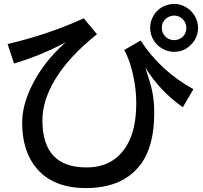

<svg xmlns="http://www.w3.org/2000/svg" viewBox="-20 -895 1040 986"><path d="M19 -668.9Q226.6 -717.3 410.2 -800.8L478 -719.2Q331.1 -602.1 260.3 -482.4Q197.8 -375.5 197.8 -276.4Q197.8 -35.2 423.3 -35.2Q563.5 -35.2 630.9 -147.5Q679.7 -228.5 679.7 -364.7Q679.7 -462.9 649.9 -561.5Q636.7 -604 618.2 -638.2L702.1 -687Q803.7 -530.3 973.1 -437L918.9 -344.2Q799.3 -428.7 726.1 -548.8Q752 -471.2 760.7 -431.2Q772 -377.4 772 -315.9Q772 -147.9 706.1 -55.7Q614.7 70.8 421.4 70.8Q255.4 70.8 170.4 -27.8Q93.8 -116.2 93.8 -265.1Q93.8 -347.7 136.2 -439.9Q197.3 -572.3 317.9 -678.2Q195.3 -611.8 52.2 -568.8ZM874.5 -875Q907.2 -875 937 -856.9Q966.3 -839.8 982.4 -809.1Q997.1 -781.7 997.1 -752Q997.1 -704.1 962.9 -667.5Q926.8 -628.9 873.5 -628.9Q847.2 -628.9 822.8 -640.6Q792.5 -654.3 773.4 -681.6Q751 -713.9 751 -752.4Q751 -778.8 762.7 -803.7Q787.6 -856 842.8 -870.6Q858.9 -875 874.5 -875ZM874 -814.9Q856 -814.9 839.8 -804.7Q811 -786.6 811 -751.5Q811 -726.6 828.1 -708.5Q846.7 -689 874 -689Q889.6 -689 902.8 -695.8Q937 -713.4 937 -751.5Q937 -778.3 918 -796.9Q900.4 -814.9 874 -814.9Z"/></svg>

Font: BIZ UDGothic
Style: Bold
Weight: 700
Monospace: yes
Designer: TypeBank Co., Ltd.
Foundry: Morisawa Inc.
Version: Version 1.05